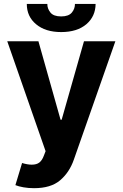

<svg xmlns="http://www.w3.org/2000/svg" viewBox="-20 -756 626 980"><path d="M17 -545.5H176.1L289.1 -144.9H294.7L408.7 -545.5H568.9L356.9 58.9Q334.2 124.3 286.2 164.8Q239 204.5 153.8 204.5Q125 204.5 100 200.1Q74.9 195.7 58.6 188.9L92.7 76Q120.4 84.5 142 84.5Q166.9 84.5 180.9 73.5Q195 62.5 203.8 38.7L212.7 15.6ZM116.8 -735.8H221.6Q221.2 -712 237.6 -691.8Q253.6 -672.2 292.3 -672.2Q330.3 -672.2 346.6 -691.8Q362.6 -710.9 362.6 -735.8H468Q467.3 -671.9 420.5 -632.1Q373.2 -592.3 292.3 -592.3Q212 -592.3 164.4 -632.1Q116.8 -671.5 116.8 -735.8Z"/></svg>

Font: Inter P
Style: Bold
Weight: 700
Designer: Rasmus Andersson
Foundry: rsms
Version: Version 3.018;git-588b23468